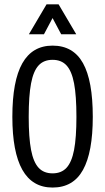

<svg xmlns="http://www.w3.org/2000/svg" viewBox="-20 -842 478 872"><path d="M218.8 9.8Q127 9.8 81.5 -70.8Q36.1 -151.4 36.1 -311.5Q36.1 -474.6 81.5 -554.7Q127 -634.8 218.8 -634.8Q312.5 -634.8 356.9 -555.2Q401.4 -475.6 401.4 -311.5Q401.4 -150.4 356.9 -70.3Q312.5 9.8 218.8 9.8ZM218.8 -54.7Q258.8 -54.7 282.2 -80.1Q305.7 -105.5 316.4 -161.1Q327.1 -216.8 327.1 -311.5Q327.1 -407.2 316.4 -463.4Q305.7 -519.5 282.2 -544.9Q258.8 -570.3 218.8 -570.3Q178.7 -570.3 155.3 -544.9Q131.8 -519.5 121.1 -463.4Q110.4 -407.2 110.4 -311.5Q110.4 -216.8 121.1 -161.1Q131.8 -105.5 155.3 -80.1Q178.7 -54.7 218.8 -54.7ZM326.2 -686.5H257.8L201.2 -793H236.3L179.7 -686.5H111.3L191.4 -822.3H246.1Z"/></svg>

Font: Sudo Variable
Style: Regular
Weight: 400
Monospace: yes
Designer: Jens Kutilek
Foundry: Jens Kutilek
Version: Version 0.040